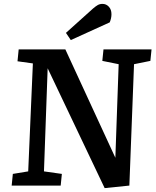

<svg xmlns="http://www.w3.org/2000/svg" viewBox="-20 -954 801 987"><path d="M573 -143 590 -624 506 -641 512 -700H759L753 -641L669 -624L645 0L518 13L225 -603L206 -73L298 -60L292 0H40L46 -60L125 -73L149 -628L70 -639L76 -700H316ZM458 -910Q472 -922 482.5 -928Q493 -934 507 -934Q526 -934 539.5 -919.5Q553 -905 553 -881Q553 -860 544 -839L344 -748L319 -785Z"/></svg>

Font: Literata 12pt SemiBold
Style: Italic
Weight: 600
Italic angle: -2°
Designer: Latin by Veronika Burian and Jose Scaglione. Greek by Irene Vlachou. Cyrillic by Vera Evstafieva
Foundry: TypeTogether
Version: Version 3.002